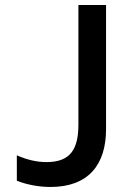

<svg xmlns="http://www.w3.org/2000/svg" viewBox="-20 -734 540 764"><path d="M181 10C332 10 402 -79 402 -220V-714H292V-239C292 -140 260 -89 165 -89C127 -89 87 -98 47 -116V-15C86 1 136 10 181 10Z"/></svg>

Font: Noto Sans Mono ExtraCondensed SemiBold
Style: Regular
Weight: 600
Width: 2
Designer: Monotype Design Team
Foundry: Monotype Imaging Inc.
Version: Version 2.014